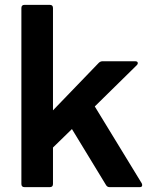

<svg xmlns="http://www.w3.org/2000/svg" viewBox="-20 -770 634 790"><path d="M81 0Q68 0 68 -13V-737Q68 -750 81 -750H185Q198 -750 198 -737V-316L386 -511Q393 -518 402 -518H536Q547 -518 547 -510Q547 -506 543 -502L370 -332L563 -16Q565 -13 565 -8Q565 0 555 0H431Q421 0 416 -9L276 -239L198 -163V-13Q198 0 185 0Z"/></svg>

Font: LINE Seed Sans TH
Style: Bold
Weight: 700
Designer: Dalton Maag Ltd | Thai characters by Cadson Demak Co.,Ltd.
Foundry: Dalton Maag Ltd
Version: Version 1.002